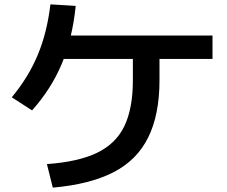

<svg xmlns="http://www.w3.org/2000/svg" viewBox="-20 -814 1040 880"><path d="M195 -62Q338 -72 424.5 -113.5Q511 -155 550 -236Q589 -317 589 -446V-601H711V-446Q711 -289 659.5 -184.5Q608 -80 500 -24.5Q392 31 222 46ZM34 -368Q111 -461 153.5 -563.5Q196 -666 211 -794L327 -787Q312 -639 264 -523.5Q216 -408 127 -308ZM224 -544V-651H954V-544Z"/></svg>

Font: M PLUS 1 Code SemiBold
Style: Regular
Weight: 600
Designer: Coji Morishita
Foundry: UNDERFOREST DESIGN
Version: Version 1.005